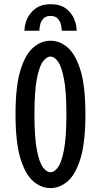

<svg xmlns="http://www.w3.org/2000/svg" viewBox="-20 -904 490 934"><path d="M226 11Q180.5 11 141.8 -22.2Q103 -55.5 79.2 -133.8Q55.5 -212 55.5 -348Q55.5 -483.5 79.2 -561.5Q103 -639.5 141.8 -672.8Q180.5 -706 226 -706Q270.5 -706 309.2 -672.8Q348 -639.5 371.8 -561.5Q395.5 -483.5 395.5 -348Q395.5 -212 371.8 -133.8Q348 -55.5 309.2 -22.2Q270.5 11 226 11ZM226 -66Q243.5 -66 261.2 -89.2Q279 -112.5 291 -173.8Q303 -235 303 -348Q303 -460.5 291 -521.5Q279 -582.5 261.2 -605.8Q243.5 -629 226 -629Q207.5 -629 189.5 -605.8Q171.5 -582.5 159.5 -521.5Q147.5 -460.5 147.5 -348Q147.5 -235 159.5 -173.8Q171.5 -112.5 189.5 -89.2Q207.5 -66 226 -66ZM227 -883.5Q272.5 -883.5 300.2 -862.8Q328 -842 340.5 -812.2Q353 -782.5 353 -754.5H280.5Q280.5 -766 276.8 -783Q273 -800 261.2 -813.2Q249.5 -826.5 226 -826.5Q202 -826.5 190.5 -813.2Q179 -800 175.2 -783Q171.5 -766 171.5 -754.5H99Q99 -782.5 112 -812.2Q125 -842 153.2 -862.8Q181.5 -883.5 227 -883.5Z"/></svg>

Font: Trispace Condensed
Style: Regular
Weight: 400
Width: 3
Designer: Tyler Finck
Foundry: Etcetera Type Company
Version: Version 1.210; ttfautohint (v1.8.3)